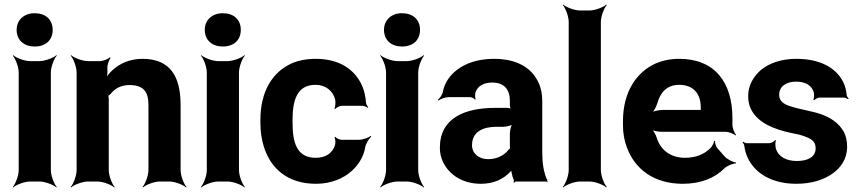

<svg xmlns="http://www.w3.org/2000/svg" viewBox="-20 -796 3771 842"><path d="M203 -50V-478C203 -502 217 -539 229 -552L227 -554C214 -542 177 -528 153 -528H112C88 -528 51 -542 38 -554L36 -552C48 -539 62 -502 62 -478V-50C62 -26 48 11 36 24L38 26C51 14 88 0 112 0H153C177 0 214 14 227 26L229 24C217 11 203 -26 203 -50ZM132 -592C179 -592 211 -619 211 -665C211 -711 179 -738 132 -738C86 -738 53 -709 53 -665C53 -619 86 -592 132 -592Z M547 -423C606 -423 631 -397 631 -337V-50C631 -26 617 11 605 24L607 26C620 14 657 0 681 0H722C746 0 783 14 796 26L798 24C786 11 772 -26 772 -50V-336C772 -460 727 -538 605 -538C548 -538 504 -517 472 -487C461 -477 447 -460 442 -450L446 -448C450 -459 452 -478 451 -493V-498C450 -511 458 -534 465 -542L462 -545C455 -537 432 -528 418 -528H366C342 -528 305 -542 292 -554L290 -552C302 -539 316 -502 316 -478V-50C316 -26 302 11 290 24L292 26C305 14 342 0 366 0H407C431 0 468 14 481 26L483 24C471 11 457 -26 457 -50V-359C457 -362 456 -378 454 -379L452 -375C454 -374 464 -383 466 -385C483 -407 510 -423 547 -423Z M1028 -50V-478C1028 -502 1042 -539 1054 -552L1052 -554C1039 -542 1002 -528 978 -528H937C913 -528 876 -542 863 -554L861 -552C873 -539 887 -502 887 -478V-50C887 -26 873 11 861 24L863 26C876 14 913 0 937 0H978C1002 0 1039 14 1052 26L1054 24C1042 11 1028 -26 1028 -50ZM957 -592C1004 -592 1036 -619 1036 -665C1036 -711 1004 -738 957 -738C911 -738 878 -709 878 -665C878 -619 911 -592 957 -592Z M1263 -257V-271C1263 -353 1281 -424 1363 -424C1408 -424 1440 -398 1450 -359C1452 -349 1451 -326 1446 -320L1450 -318C1454 -324 1470 -332 1480 -332H1569C1577 -332 1588 -327 1593 -323L1595 -326C1591 -330 1585 -339 1585 -347C1583 -372 1578 -396 1569 -418C1537 -491 1469 -538 1365 -538C1324 -538 1289 -531 1259 -518C1173 -479 1122 -393 1122 -271V-257C1122 -220 1127 -185 1137 -153C1167 -57 1241 10 1366 10C1431 10 1485 -13 1521 -45C1549 -70 1575 -106 1582 -152C1585 -168 1599 -189 1608 -197L1606 -200C1596 -192 1571 -183 1554 -183H1478C1469 -183 1454 -190 1451 -196L1447 -194C1451 -188 1452 -168 1449 -159C1438 -124 1408 -104 1364 -104C1280 -104 1263 -174 1263 -257Z M1814 -50V-478C1814 -502 1828 -539 1840 -552L1838 -554C1825 -542 1788 -528 1764 -528H1723C1699 -528 1662 -542 1649 -554L1647 -552C1659 -539 1673 -502 1673 -478V-50C1673 -26 1659 11 1647 24L1649 26C1662 14 1699 0 1723 0H1764C1788 0 1825 14 1838 26L1840 24C1828 11 1814 -26 1814 -50ZM1743 -592C1790 -592 1822 -619 1822 -665C1822 -711 1790 -738 1743 -738C1697 -738 1664 -709 1664 -665C1664 -619 1697 -592 1743 -592Z M2358 -128V-352C2358 -383 2353 -410 2342 -433C2311 -501 2244 -538 2146 -538C2077 -538 2021 -519 1982 -488C1955 -467 1931 -436 1923 -397C1921 -382 1909 -365 1900 -358L1903 -355C1911 -362 1933 -370 1948 -370H2041C2049 -370 2060 -364 2063 -359L2066 -361C2063 -366 2063 -383 2065 -390C2074 -419 2102 -434 2138 -434C2191 -434 2216 -404 2216 -353V-338C2216 -331 2218 -318 2222 -314L2225 -317C2221 -321 2208 -323 2201 -323H2153C2019 -323 1909 -279 1909 -148C1909 -125 1914 -104 1923 -85C1950 -30 2008 10 2089 10C2146 10 2187 -11 2215 -40C2219 -44 2225 -50 2226 -54L2222 -55C2221 -51 2223 -43 2224 -37C2226 -26 2229 -16 2233 -7C2234 -5 2233 1 2232 3L2235 5C2236 3 2240 0 2243 0H2375C2377 0 2379 2 2380 3L2382 1C2381 0 2379 -2 2379 -4C2379 -5 2381 -7 2381 -7L2378 -10C2364 -43 2358 -80 2358 -128ZM2050 -159C2050 -218 2097 -240 2158 -240H2187C2201 -240 2225 -246 2232 -253L2229 -256C2222 -249 2216 -225 2216 -211V-162C2216 -159 2216 -145 2218 -143L2221 -146C2219 -148 2211 -141 2209 -138C2191 -115 2160 -98 2120 -98C2081 -98 2050 -122 2050 -159Z M2615 -50V-700C2615 -724 2629 -761 2641 -774L2639 -776C2626 -764 2589 -750 2565 -750H2524C2500 -750 2463 -764 2450 -776L2448 -774C2460 -761 2474 -724 2474 -700V-50C2474 -26 2460 11 2448 24L2450 26C2463 14 2500 0 2524 0H2565C2589 0 2626 14 2639 26L2641 24C2629 11 2615 -26 2615 -50Z M2959 -538C2921 -538 2887 -531 2856 -518C2769 -479 2712 -390 2712 -265V-246C2712 -211 2718 -178 2730 -147C2765 -55 2847 10 2974 10C3055 10 3115 -16 3156 -57C3168 -69 3195 -80 3207 -79L3208 -83C3195 -84 3168 -98 3157 -111L3126 -146C3119 -154 3115 -169 3116 -177L3112 -178C3111 -170 3103 -153 3095 -146C3069 -120 3032 -104 2984 -104C2919 -104 2876 -140 2860 -192C2856 -206 2844 -226 2835 -233L2833 -229C2842 -223 2866 -218 2882 -218H3162C3176 -218 3198 -209 3206 -202L3208 -204C3201 -212 3192 -234 3192 -248V-278C3192 -434 3115 -538 2959 -538ZM3053 -326V-320C3053 -317 3053 -311 3055 -310L3057 -312C3056 -314 3050 -314 3047 -314H2887C2870 -314 2843 -308 2833 -301L2836 -297C2846 -305 2858 -328 2863 -344C2875 -389 2904 -424 2958 -424C3019 -424 3053 -387 3053 -326Z M3475 -90C3430 -90 3395 -107 3383 -143C3380 -152 3379 -173 3383 -180L3379 -182C3376 -175 3361 -168 3352 -168H3255C3249 -168 3242 -172 3239 -175L3236 -172C3239 -169 3244 -162 3244 -157C3246 -139 3251 -122 3259 -104C3292 -34 3368 10 3472 10C3540 10 3595 -8 3634 -37C3667 -61 3695 -99 3695 -152C3695 -178 3690 -200 3680 -219C3658 -257 3621 -282 3575 -297C3539 -309 3485 -317 3449 -329C3423 -337 3397 -349 3397 -380C3397 -418 3429 -438 3471 -438C3512 -438 3540 -422 3549 -390C3551 -382 3550 -364 3547 -358L3550 -356C3554 -361 3566 -368 3575 -368H3681C3687 -368 3695 -364 3699 -361L3702 -364C3698 -367 3693 -374 3693 -380C3691 -400 3686 -419 3678 -436C3645 -502 3572 -538 3472 -538C3406 -538 3353 -519 3317 -489C3287 -463 3261 -425 3261 -374C3261 -351 3266 -331 3275 -314C3306 -256 3375 -229 3449 -213C3471 -209 3489 -205 3503 -200C3531 -190 3557 -180 3557 -146C3557 -106 3520 -90 3475 -90Z"/></svg>

Font: Asimov
Style: Edge
Weight: 500
Designer: Google
Version: Version 2.000980: 2014